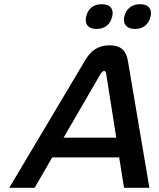

<svg xmlns="http://www.w3.org/2000/svg" viewBox="-20 -895 756 915"><path d="M386 -608 24 0H145L229 -145H548L571 0H692L589 -608C581 -651 559 -679 502 -679C445 -679 411 -651 386 -608ZM283 -239 460 -544C467 -555 473 -557 476 -557C479 -557 485 -555 486 -544L534 -239ZM390 -815C383 -780 400 -757 440 -757C480 -757 507 -780 514 -815L515 -817C523 -853 505 -875 465 -875C424 -875 399 -853 391 -817ZM572 -815C565 -780 583 -757 624 -757C663 -757 689 -780 697 -815L698 -817C705 -853 688 -875 648 -875C608 -875 581 -853 573 -817Z"/></svg>

Font: LT Wave Text Medium Italic
Style: Regular
Weight: 500
Designer: Daniel Lyons
Version: Version 2.5 (Glyphs App)